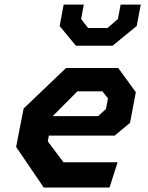

<svg xmlns="http://www.w3.org/2000/svg" viewBox="-20 -838 660 858"><path d="M175.5 0H469.5L505.5 -113H263.5L193.5 -206.5L198.5 -232H492.5L561 -289L587 -426L508.5 -534H275L85.5 -353L52 -181.5ZM215.5 -319 326 -430H437.5L462.5 -398.5L453.5 -351L418.5 -319ZM246.5 -721.5 319.5 -633.5H483L591 -722L609 -817.5H519L507 -753L460.5 -713H373.5L342.5 -753L354.5 -817.5H264.5Z"/></svg>

Font: Monaspace Krypton
Style: Bold Italic
Weight: 700
Italic angle: -11°
Designer: Riley Cran & the Lettermatic Team
Foundry: Lettermatic
Version: Version 1.101 (Monaspace Krypton)